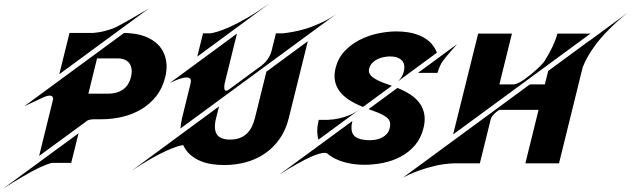

<svg xmlns="http://www.w3.org/2000/svg" viewBox="-152 -899 3487 1060"><path d="M754.9 -599.6Q777.8 -543 759.8 -471.7Q745.1 -411.6 710.4 -367.9Q675.8 -324.2 628.2 -295.9Q580.6 -267.6 524.4 -254.2Q468.3 -240.7 410.6 -240.7H365.7Q358.9 -240.7 349.6 -239.3Q340.3 -237.8 332 -234.4L64 -38.1L141.6 -353Q141.6 -357.4 137.9 -364.3Q134.3 -371.1 121.1 -371.1Q115.2 -371.1 107.2 -368.9Q99.1 -366.7 87.9 -361.8Q65.9 -351.6 46.6 -342.5Q27.3 -333.5 12.7 -326.7Q-4.4 -318.8 -18.6 -312L533.2 -717.3Q566.4 -716.8 600.1 -710.9Q633.8 -705.1 663.8 -691.4Q693.8 -677.7 717.8 -655.3Q741.7 -632.8 754.9 -599.6ZM570.8 -473.1Q582.5 -519.5 563 -548.3Q544.4 -575.7 498.5 -576.7H383.8L335.9 -381.8H446.3Q493.2 -381.8 526.1 -404.1Q559.1 -426.3 570.8 -473.1ZM669.4 -852.1 175.3 -489.3 231.9 -717.3H363.8Q376.5 -718.3 393.3 -720.9Q410.2 -723.6 429 -728.5Q447.8 -733.4 468 -740.7Q488.3 -748 507.8 -759.3Q537.6 -775.4 566.4 -791.7Q595.2 -808.1 618.2 -821.8Q645 -837.4 669.4 -852.1ZM-132.3 140.6 281.7 -163.1 241.2 0H137.2Q124.5 2 106 9Q87.4 16.1 65.9 26.1Q44.4 36.1 21.5 48.6Q-1.5 61 -23.4 74.2Q-75.2 104 -132.3 140.6Z M1371.1 -714.8H1407.2Q1429.2 -716.8 1463.4 -722.7Q1497.6 -728.5 1538.8 -741.2Q1580.1 -753.9 1625.7 -775.4Q1671.4 -796.9 1716.3 -830.1L844.2 -189.5Q845.2 -202.6 847.4 -216.3Q849.6 -230 852.5 -244.6L897.9 -429.2Q898.4 -431.6 898.9 -433.8Q899.4 -436 899.9 -438.5Q904.8 -457.5 897.9 -464.4Q891.1 -471.2 877.4 -471.2Q866.7 -471.2 853 -467.5Q839.4 -463.9 826.2 -458.7Q813 -453.6 802 -448.5Q791 -443.4 785.6 -440.9L1156.2 -713.4L1087.9 -437Q1086.9 -430.2 1086.4 -423.3Q1085.9 -416.5 1086.4 -410.9Q1086.9 -405.3 1089.4 -401.6Q1091.8 -397.9 1096.2 -397.9Q1102.1 -397.9 1113.3 -405.8Q1122.6 -412.6 1137.5 -423.6Q1152.3 -434.6 1170.2 -447.5Q1188 -460.4 1206.5 -474.4Q1225.1 -488.3 1241.7 -500.2Q1258.3 -512.2 1270.8 -521.5Q1283.2 -530.8 1288.1 -534.2Q1295.9 -539.6 1304.7 -547.9Q1313.5 -556.2 1321.8 -566.7Q1330.1 -577.1 1336.7 -590.1Q1343.3 -603 1347.2 -618.2Q1347.2 -618.2 1348.4 -622.3Q1349.6 -626.5 1351.1 -633.3Q1352.5 -640.1 1354.7 -648.9Q1356.9 -657.7 1359.4 -666.5Q1364.7 -688 1371.1 -714.8ZM1335 -879.4 937 -586.4 968.8 -714.8H1010.7Q1024.4 -717.3 1050.8 -724.9Q1077.1 -732.4 1117.2 -750.5Q1157.2 -768.6 1211.4 -799.6Q1265.6 -830.6 1335 -879.4ZM1318.8 -503.4 1547.4 -671.4 1441.9 -245.6Q1425.8 -180.7 1391.8 -132.3Q1357.9 -84 1311 -51.8Q1264.2 -19.5 1206.5 -3.7Q1148.9 12.2 1085.4 12.2Q1052.7 12.2 1018.8 7.3Q984.9 2.4 954.3 -10.3Q923.8 -22.9 899.2 -44.2Q874.5 -65.4 859.4 -98.1Q840.8 -95.2 818.6 -87.6Q796.4 -80.1 772.9 -69.6Q749.5 -59.1 726.1 -46.9Q702.6 -34.7 681.2 -22.5Q629.9 6.8 577.6 41.5L1057.1 -311.5L1039.1 -239.3Q1026.4 -181.2 1047.9 -153.3Q1068.4 -128.4 1118.2 -128.4Q1148.4 -128.4 1171.1 -137Q1193.8 -145.5 1210.4 -161.1Q1227.1 -176.8 1238 -199Q1249 -221.2 1255.9 -249Z M1837.9 -298.3 1606 -127.9Q1592.8 -175.8 1606.9 -233.9L1607.9 -237.3H1662.1V-237.8Q1689.5 -238.3 1718.8 -245.1Q1746.1 -251 1776.4 -262.9Q1806.6 -274.9 1837.9 -298.3ZM1800.3 -332.5Q1670.4 -401.9 1700.7 -523.4Q1713.9 -577.1 1749.5 -615.5Q1785.2 -653.8 1832.5 -678.2Q1879.9 -702.6 1933.8 -714.1Q1987.8 -725.6 2037.6 -725.6Q2069.3 -725.6 2102.1 -720.5Q2134.8 -715.3 2164.3 -703.1Q2193.8 -690.9 2217.8 -670.2Q2241.7 -649.4 2255.9 -618.2Q2257.3 -615.7 2258.3 -613Q2259.3 -610.4 2259.8 -607.9L2043.5 -448.7Q2056.6 -460.4 2064.2 -472.7Q2071.8 -484.9 2075.2 -496.6L2076.7 -502.4Q2087.4 -543.5 2066.9 -564.9Q2045.9 -587.4 2001.5 -587.4Q1984.9 -587.4 1966.3 -583.7Q1947.8 -580.1 1931.4 -572Q1915 -564 1902.8 -551Q1890.6 -538.1 1885.7 -519.5Q1879.9 -495.1 1902.3 -475.1Q1927.2 -453.6 1996.1 -430.7Q2000.5 -429.2 2004.2 -428Q2007.8 -426.8 2011.2 -425.3L1852.1 -308.6Q1836.9 -314.5 1824.2 -320.6Q1811.5 -326.7 1800.3 -332.5ZM2155.3 -496.6 2371.6 -655.3Q2368.7 -651.9 2358.6 -640.6Q2348.6 -629.4 2336.4 -615.5Q2324.2 -601.6 2312 -586.7Q2299.8 -571.8 2292.5 -561.5Q2284.7 -550.3 2279.1 -538.8Q2273.4 -527.3 2270 -518.1Q2266.1 -507.3 2263.7 -497.1H2261.7V-496.6ZM2109.9 -379.4Q2215.8 -311 2186 -191.9Q2172.4 -136.2 2139.2 -97.4Q2106 -58.6 2061.3 -34.7Q2016.6 -10.7 1964.4 0Q1912.1 10.7 1859.9 10.7Q1834.5 10.7 1806.6 7.6Q1778.8 4.4 1751.5 -2.9Q1724.1 -10.3 1699.2 -22.5Q1674.3 -34.7 1654.3 -52.2Q1648.4 -55.2 1639.6 -55.2Q1627 -55.2 1609.4 -50Q1591.8 -44.9 1572 -36.4Q1552.2 -27.8 1530.8 -17.1Q1509.3 -6.3 1489.3 5.4Q1441.4 31.7 1389.2 65.4L1793.5 -231Q1780.3 -175.8 1802.2 -150.9Q1825.2 -125 1891.6 -125Q1909.2 -125 1926.3 -128.7Q1943.4 -132.3 1958.3 -140.1Q1973.1 -147.9 1984.1 -160.6Q1995.1 -173.3 1999.5 -191.9Q2008.3 -227.1 1987.8 -246.6Q1966.3 -267.1 1903.3 -289.1Q1892.6 -292.5 1882.8 -296.4L2042 -413.6Q2062.5 -405.3 2079.3 -396.7Q2096.2 -388.2 2109.9 -379.4Z M3107.9 -713.4 2349.6 -156.7 2487.8 -713.4H2674.3L2605 -433.1H2686Q2697.3 -434.6 2712.2 -442.1Q2727.1 -449.7 2743.2 -460.9Q2759.3 -472.2 2775.9 -485.6Q2792.5 -499 2807.1 -512.2Q2821.8 -525.4 2833.3 -537.1Q2844.7 -548.8 2851.1 -557.1Q2863.8 -576.7 2875.5 -597.4Q2887.2 -618.2 2897 -638.4Q2906.7 -658.7 2913.8 -677.2Q2920.9 -695.8 2924.3 -710.9L2924.8 -710.4L2925.3 -713.4ZM3101.6 -674.3 3101.1 -672.9 3314.9 -830.1Q3260.7 -787.6 3212.4 -738.8Q3184.1 -710.4 3165.3 -688.5Q3146.5 -666.5 3127.9 -640.6Q3109.4 -614.7 3092.8 -585.9Q3076.2 -557.1 3064.9 -527.3L2934.1 2.9H2748.5L2821.3 -292.5H2605Q2598.1 -288.6 2590.8 -283Q2583.5 -277.3 2577.1 -271Q2570.8 -264.6 2565.9 -258.1Q2561 -251.5 2558.6 -246.1L2497.1 2.9H2351.1Q2299.3 4.9 2251.7 16.1Q2204.1 27.3 2166.3 40.8Q2128.4 54.2 2103.8 66.2Q2079.1 78.1 2073.2 81.1L2773.4 -433.1H2856L2874.5 -507.3Z"/></svg>

Font: Facon
Style: Bold Italic
Weight: 700
Italic angle: -12°
Designer: Google
Version: Version 2.001150; 2014